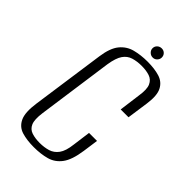

<svg xmlns="http://www.w3.org/2000/svg" viewBox="-215 -751 832 832"><g transform="rotate(45 200.5 -335.5)"><path d="M167 12Q125 12 93.5 2.5Q62 -7 47.5 -37.5Q33 -68 42 -130L90 -468Q98 -525 121 -553Q144 -581 178.5 -590Q213 -599 254 -599Q297 -599 328 -589.5Q359 -580 373.5 -552Q388 -524 380 -468L366 -370H318L331 -468Q338 -512 328.5 -533Q319 -554 298 -561Q277 -568 249 -568Q221 -568 198 -561Q175 -554 160.5 -533Q146 -512 139 -468L90 -119Q84 -75 93 -54Q102 -33 123 -26Q144 -19 172 -19Q200 -19 223 -26Q246 -33 261.5 -54Q277 -75 282 -119L293 -201H342L332 -130Q323 -67 300.5 -37Q278 -7 244 2.5Q210 12 167 12ZM257 -627Q245 -627 236.5 -635.5Q228 -644 228 -655Q228 -667 236.5 -675Q245 -683 257 -683Q269 -683 277 -675Q285 -667 285 -655Q285 -644 277 -635.5Q269 -627 257 -627Z"/></g></svg>

Font: Alumni Sans Thin Light
Style: Italic
Weight: 300
Italic angle: -8°
Version: Version 1.016